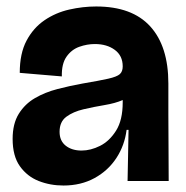

<svg xmlns="http://www.w3.org/2000/svg" viewBox="-20 -559 573 593"><path d="M176 14Q135 14 99.5 0Q64 -14 41.5 -45.5Q19 -77 19 -130Q19 -177 38 -207.5Q57 -238 88 -256Q119 -274 157.5 -284Q196 -294 235 -301Q288 -310 314.5 -316Q341 -322 350 -330Q359 -338 359 -354Q359 -387 334.5 -405Q310 -423 273 -423Q249 -423 225 -414.5Q201 -406 185.5 -384Q170 -362 171 -323L41 -334Q41 -394 62 -433.5Q83 -473 117.5 -496.5Q152 -520 194 -529.5Q236 -539 277 -539Q388 -539 444 -477.5Q500 -416 500 -301V-206Q500 -155 500.5 -103Q501 -51 501 0H374Q375 -38 375.5 -76.5Q376 -115 377 -158H371Q365 -110 339.5 -71Q314 -32 272 -9Q230 14 176 14ZM232 -94Q260 -94 289 -108.5Q318 -123 338.5 -155.5Q359 -188 359 -243V-250Q336 -240 303 -234.5Q270 -229 238 -221.5Q206 -214 185 -198.5Q164 -183 164 -152Q164 -124 183 -109Q202 -94 232 -94Z"/></svg>

Font: Bricolage Grotesque 48pt Bricolage Grotesque 48pt Regular
Style: Bold
Weight: 700
Designer: Mathieu Triay
Foundry: Atelier Triay
Version: Version 1.000; ttfautohint (v1.8.4.7-5d5b);gftools[0.9.32]